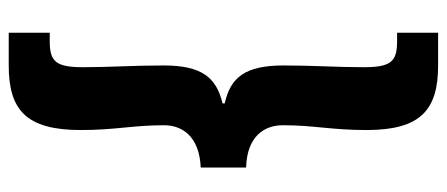

<svg xmlns="http://www.w3.org/2000/svg" viewBox="-312 -538 1024 440"><g transform="rotate(-90 200.0 -318.0)"><path d="M270 174H345V80H325C278 80 266 65 266 3C266 -58 270 -113 270 -180C270 -269 242 -302 183 -315V-320C242 -334 270 -367 270 -455C270 -524 266 -579 266 -639C266 -701 278 -716 325 -716H345V-810H270C168 -810 122 -770 122 -645C122 -565 133 -526 133 -454C133 -414 109 -373 36 -370V-266C109 -264 133 -223 133 -182C133 -110 122 -71 122 10C122 134 168 174 270 174Z"/></g></svg>

Font: Source Han Sans HK Heavy
Style: Regular
Weight: 900
Designer: Ryoko NISHIZUKA 西塚涼子 (kana, bopomofo & ideographs); Paul D. Hunt (Latin, Greek & Cyrillic); Sandoll Communications 산돌커뮤니
Foundry: Adobe
Version: Version 2.000;hotconv 1.0.107;makeotfexe 2.5.65593